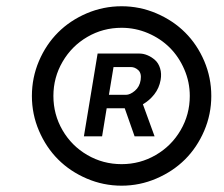

<svg xmlns="http://www.w3.org/2000/svg" viewBox="-20 -757 710 608"><path d="M365.1 -169Q307.2 -169 254.6 -191.6Q202.1 -214.1 164.1 -252.1Q126.1 -290.1 103.5 -342.7Q81 -395.2 81 -453.1Q81 -511 103.3 -563.6Q125.7 -616.1 163.7 -654.1Q201.7 -692.1 254.4 -714.7Q307.2 -737.2 365.1 -737.2Q422.6 -737.2 475.3 -714.7Q528.1 -692.1 566.2 -654.1Q604.4 -616.1 626.8 -563.6Q649.1 -511 649.1 -453.1Q649.1 -395.2 626.6 -342.7Q604 -290.1 565.9 -252.1Q527.7 -214.1 475.1 -191.6Q422.6 -169 365.1 -169ZM365.1 -237.2Q423.7 -237.2 473.4 -266.2Q523.1 -295.1 552 -344.8Q581 -394.5 581 -453.1Q581 -497.2 563.7 -537.1Q546.5 -577.1 517.6 -606Q488.6 -634.9 448.7 -652Q408.7 -669 365.1 -669Q306.1 -669 256.6 -640.1Q207 -611.2 178.1 -561.4Q149.1 -511.7 149.1 -453.1Q149.1 -394.5 177.9 -344.8Q206.7 -295.1 256.4 -266.2Q306.1 -237.2 365.1 -237.2ZM245.7 -325.3 289.1 -587.4H421.9Q434.3 -587.4 447.1 -582Q459.9 -576.7 470.9 -566.9Q481.9 -557.2 487 -540.5Q492.2 -523.8 488.6 -503.6Q484 -478 468.8 -458.5Q453.5 -438.9 432.5 -426.8L469.5 -325.3H406.2L375 -414.1H317.8L303.3 -325.3ZM324.9 -456.7H378.6Q392 -456.7 407.1 -469.5Q422.2 -482.2 425.4 -503.6Q428.6 -524.9 418 -534.8Q407.3 -544.7 394.2 -544.7H339.5Z"/></svg>

Font: Karasuma Gothic
Style: Italic
Weight: 400
Italic angle: -9.39999°
Designer: Rasmus Andersson / Ryoko Nishizuka
Foundry: Genbu
Version: Version 1.00